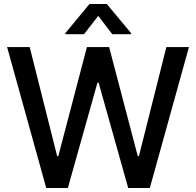

<svg xmlns="http://www.w3.org/2000/svg" viewBox="-20 -943 983 963"><path d="M15.6 -707H128.9L266.6 -160.2H272.5L416 -707H527.3L670.9 -160.2H676.8L814.5 -707H927.7L731.4 0H623L474.6 -528.3H468.8L320.3 0H211.9ZM472.7 -863.3 401.4 -771.5H307.6V-776.4L428.7 -922.9H515.6L637.7 -776.4V-771.5H543Z"/></svg>

Font: Pretendard JP Medium
Style: Regular
Weight: 500
Designer: Base glyphs from Inter by Rasmus Andersson; Hangeul glyphs from Noto Sans CJK(Source Han Sans) by Jang Soo-young and Kan
Foundry: Kil Hyung-jin
Version: Version 1.309